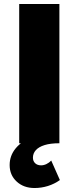

<svg xmlns="http://www.w3.org/2000/svg" viewBox="-20 -720 395 965"><path d="M76.5 0V-700H278.5V0ZM153.5 225Q99 225 63.8 192.5Q28.5 160 28.5 109.5Q28.5 62.5 58.5 26Q88.5 -10.5 142.8 -32.8Q197 -55 269 -58L278.5 0Q233.5 0 204 9.2Q174.5 18.5 160 34.8Q145.5 51 145.5 72.5Q145.5 90 156.8 100.5Q168 111 186.5 111Q200 111 213.5 104.5Q227 98 237.5 87L281 185Q253.5 204.5 220.8 214.8Q188 225 153.5 225Z"/></svg>

Font: Geologica Cursive Black
Style: Regular
Weight: 900
Designer: Sindre Bremnes, Frode Helland
Foundry: Monokrom Skriftforlag AS
Version: Version 1.010;gftools[0.9.28]